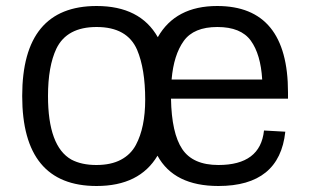

<svg xmlns="http://www.w3.org/2000/svg" viewBox="-20 -606 1029 640"><path d="M708 14Q560 14 505 -87Q445 14 302 14Q54 14 54 -286Q54 -586 302 -586Q447 -586 506 -482Q565 -586 704 -586Q940 -586 940 -298V-277H550Q552 -162 587.5 -109Q623 -56 708 -56Q848 -56 860 -171L931 -167Q912 14 708 14ZM218 -74Q252 -56 301 -56Q350 -56 383 -73.5Q416 -91 433 -123Q464 -181 464 -274Q464 -376 437 -440Q404 -516 302 -516Q203 -516 168 -444Q140 -385 140 -286Q140 -118 218 -74ZM552 -341H854Q849 -425 816 -470.5Q783 -516 704.5 -516Q626 -516 592.5 -469.5Q559 -423 552 -341Z"/></svg>

Font: Sintony
Style: Regular
Weight: 400
Version: Version 001.001